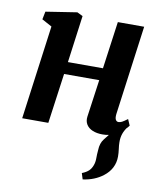

<svg xmlns="http://www.w3.org/2000/svg" viewBox="-89 -636 792 955"><g transform="rotate(10 307.0 -159.0)"><path d="M394 247.5 384.5 217Q407 208 418.8 196.5Q430.5 185 436.5 168Q442.5 152.5 442.5 132.5Q442.5 112.5 444.5 90.5Q445.5 55 463.2 33.2Q481 11.5 494.5 -6.5L570.5 -49Q555.5 -30 548.5 -10Q541.5 10 542 34Q542 48 544.8 67.5Q547.5 87 547.5 105Q547.5 136 534.2 161.8Q521 187.5 495.5 207Q475 223 449.5 233.2Q424 243.5 394 247.5ZM502.5 -101Q500.5 -81.5 505.5 -73Q510.5 -64.5 519.5 -64.5Q528 -64.5 537.2 -69.2Q546.5 -74 564.5 -87.5L578 -56.5Q573.5 -49 556.8 -32.8Q540 -16.5 513.5 -3.2Q487 10 452 10Q423 10 402 1.2Q381 -7.5 370.5 -24.2Q360 -41 363 -64L389.5 -253H212L177 0H45L109 -474.5L58.5 -502L66.5 -542L224 -566.5L252.5 -552.5L220.5 -314.5H397.5L430.5 -553.5H563.5Z"/></g></svg>

Font: Merriweather 20pt
Style: Bold Italic
Weight: 700
Italic angle: -7.8°
Version: Version 2.101